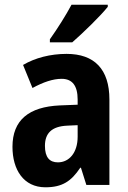

<svg xmlns="http://www.w3.org/2000/svg" viewBox="-20 -786 546 816"><path d="M438 -757V-766H284C260 -721 226 -667 192 -619V-606H287C334 -647 408 -719 438 -757ZM263 -557C194 -557 129 -540 78 -510L118 -412C164 -437 205 -451 242 -451C287 -451 310 -422 310 -363V-341L234 -338C103 -332 33 -276 33 -162C33 -65 80 10 173 10C245 10 283 -16 321 -73H324L347 0H445V-363C445 -492 381 -557 263 -557ZM266 -252 310 -254V-205C310 -137 274 -96 226 -96C191 -96 171 -117 171 -166C171 -219 199 -249 266 -252Z"/></svg>

Font: Noto Sans Armenian Condensed
Style: Regular
Weight: 400
Width: 3
Designer: Monotype Design Team
Foundry: Monotype Imaging Inc.
Version: Version 2.008